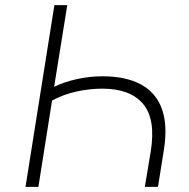

<svg xmlns="http://www.w3.org/2000/svg" viewBox="-20 -725 734 745"><path d="M79 0 191 -705H241L190 -388Q228 -407 278 -418Q328 -429 377 -429Q469 -429 527.5 -397Q586 -365 608.5 -301.5Q631 -238 616 -144L593 0H542L565 -138Q585 -263 535 -322Q485 -381 377 -381Q328 -381 277.5 -370Q227 -359 182 -335L129 0Z"/></svg>

Font: Nunito Sans 7pt ExtraLight
Style: Italic
Weight: 250
Italic angle: -9°
Designer: Vernon Adams
Foundry: Vernon Adams
Version: Version 3.101;gftools[0.9.27]